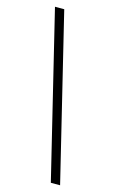

<svg xmlns="http://www.w3.org/2000/svg" viewBox="-123 -742 541 901"><g transform="rotate(15 147.0 -291.5)"><path d="M222 110 27 -693H72L267 110Z"/></g></svg>

Font: Ancizar Serif Light
Style: Regular
Weight: 400
Version: Version 8.100